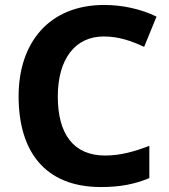

<svg xmlns="http://www.w3.org/2000/svg" viewBox="-20 -744 682 774"><path d="M398 -597C460 -597 512 -578 561 -555L611 -677C546 -709 470 -724 400 -724C178 -724 55 -572 55 -356C55 -136 159 10 387 10C463 10 522 -1 582 -26V-156C524 -134 467 -117 404 -117C276 -117 213 -204 213 -355C213 -506 283 -597 398 -597Z"/></svg>

Font: Noto Sans Canadian Aboriginal
Style: Bold
Weight: 700
Designer: Monotype Design Team, Typotheque's Kevin King
Foundry: Monotype Imaging Inc.
Version: Version 2.004